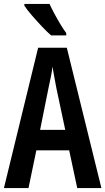

<svg xmlns="http://www.w3.org/2000/svg" viewBox="-20 -957 536 977"><path d="M373 0 332 -192H165L125 0H0L174 -714H320L496 0ZM267 -508Q260 -542 256 -567Q252 -592 247 -618Q245 -595 238.5 -564.5Q232 -534 227 -510L184 -296H312ZM232 -937Q242 -915 257 -887Q272 -859 288 -832.5Q304 -806 317 -789V-777H240Q221 -793 194 -821.5Q167 -850 142 -879Q117 -908 104 -928V-937Z"/></svg>

Font: Noto Sans Telugu ExtraCondensed SemiBold
Style: Regular
Weight: 600
Width: 2
Designer: Jelle Bosma - Monotype Design Team
Foundry: Monotype Imaging Inc.
Version: Version 2.005; ttfautohint (v1.8.4.7-5d5b)